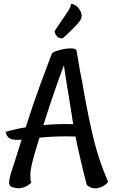

<svg xmlns="http://www.w3.org/2000/svg" viewBox="-20 -917 599 1019"><path d="M28.3 50.8Q28.3 38.1 36.1 8.8L58.6 -61.5L94.7 -175.8Q85.9 -174.8 70.3 -174.8Q43.9 -174.8 29.8 -183.6Q15.6 -192.4 9.8 -216.8Q33.2 -224.6 78.1 -234.4Q90.8 -237.3 116.2 -241.2Q154.3 -361.3 198.2 -480.5L254.9 -631.8Q257.8 -640.6 292.5 -650.4Q327.1 -660.2 355.5 -660.2Q379.9 -660.2 385.7 -651.4L394.5 -600.6L404.3 -542L418 -473.6L424.8 -432.6Q450.2 -289.1 477.5 -176.8Q504.9 -64.5 553.7 47.9Q537.1 71.3 506.8 79.1Q494.1 84 477.5 82Q472.7 82 464.8 79.1Q447.3 72.3 440.4 63.5Q424.8 7.8 397.5 -113.3Q392.6 -131.8 380.9 -192.4L334 -193.4Q264.6 -193.4 189.5 -186.5Q164.1 -105.5 152.3 -59.1Q140.6 -12.7 140.6 16.6Q140.6 37.1 146.5 51.8Q124 74.2 95.7 80.1Q81.1 83 71.3 82Q47.9 79.1 38.1 72.8Q28.3 66.4 28.3 50.8ZM282.2 -257.8 334 -258.8Q359.4 -258.8 369.1 -257.8L366.2 -272.5L349.6 -377.9Q325.2 -524.4 319.3 -570.3Q279.3 -468.8 210 -252.9Q235.4 -255.9 282.2 -257.8ZM410.2 -817.4Q407.2 -808.6 393.1 -792.5Q378.9 -776.4 362.8 -760.3Q346.7 -744.1 333 -731.4Q319.3 -718.8 316.4 -716.8Q311.5 -711.9 299.8 -714.4Q288.1 -716.8 279.3 -727.5Q276.4 -731.4 274.4 -735.4Q272.5 -739.3 271 -743.7Q269.5 -748 270.5 -752.9Q294.9 -789.1 309.1 -810.5Q323.2 -832 331.1 -842.8L342.8 -860.4Q347.7 -868.2 352.1 -877Q356.4 -885.7 356.4 -896.5Q361.3 -897.5 366.7 -895Q372.1 -892.6 377 -890.6Q381.8 -886.7 387.7 -883.8Q400.4 -873 408.7 -854Q417 -835 410.2 -817.4Z"/></svg>

Font: BKP Parklife Text
Style: Regular
Weight: 400
Designer: Font Diner, Inc.; LA MECHKY PLUS GmbH
Foundry: Font Diner, Inc.; LA MECHKY PLUS GmbH
Version: Version 1.007